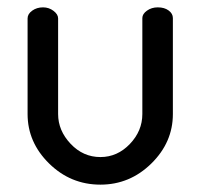

<svg xmlns="http://www.w3.org/2000/svg" viewBox="-20 -494 545 522"><path d="M253 8Q172 8 113.5 -49.5Q55 -107 55 -184V-444Q55 -456 67.5 -465Q80 -474 97 -474Q113 -474 125.5 -464.5Q138 -455 138 -444V-184Q138 -139 172 -103Q206 -67 253 -67Q299 -67 333 -102.5Q367 -138 367 -184V-445Q367 -456 379.5 -465Q392 -474 409 -474Q427 -474 438.5 -465.5Q450 -457 450 -445V-184Q450 -107 391.5 -49.5Q333 8 253 8Z"/></svg>

Font: Dosis
Style: Medium
Weight: 500
Designer: Edgar Tolentino, Pablo Impallari, Igino Marini
Foundry: Edgar Tolentino, Pablo Impallari, Igino Marini
Version: Version 1.007